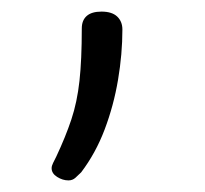

<svg xmlns="http://www.w3.org/2000/svg" viewBox="-20 -95 353 331"><path d="M98 216Q88 216 78.5 210Q69 204 69 195Q69 191 71.5 186Q74 181 77 175Q93 141 103 111Q113 81 117 44.5Q121 8 121 -46Q121 -60 129.5 -67.5Q138 -75 155 -75Q173 -75 182 -66.5Q191 -58 191 -44Q191 -2 183.5 42.5Q176 87 160.5 128Q145 169 120 202Q115 207 110 211.5Q105 216 98 216Z"/></svg>

Font: Playwrite CL ExtraLight
Style: Regular
Weight: 200
Designer: Veronika Burian, José Scaglione
Foundry: TypeTogether
Version: Version 1.002